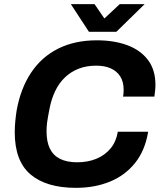

<svg xmlns="http://www.w3.org/2000/svg" viewBox="-20 -892 773 924"><path d="M346 12Q203 12 127 -52.5Q51 -117 51 -255Q51 -282 53.5 -308Q56 -334 60 -360Q79 -466 129.5 -542Q180 -618 260 -658Q340 -698 446 -698Q529 -698 592.5 -674.5Q656 -651 692 -603.5Q728 -556 728 -484Q728 -470 726.5 -456Q725 -442 723 -427H572Q574 -436 574.5 -444.5Q575 -453 575 -460Q575 -499 558.5 -524.5Q542 -550 513 -563Q484 -576 443 -576Q395 -576 357.5 -561Q320 -546 292 -519Q264 -492 245.5 -453.5Q227 -415 218 -367Q214 -346 211 -330Q208 -314 206.5 -301.5Q205 -289 204.5 -279.5Q204 -270 204 -260Q204 -210 220 -177Q236 -144 269 -127.5Q302 -111 351 -111Q403 -111 444 -128Q485 -145 512 -177.5Q539 -210 547 -258H693Q678 -167 629.5 -107Q581 -47 508 -17.5Q435 12 346 12ZM676 -872 540 -739H408L321 -872H435L505 -770L448 -771L556 -872Z"/></svg>

Font: Archivo SemiBold
Style: Bold Italic
Weight: 700
Italic angle: -10°
Version: Version 2.001